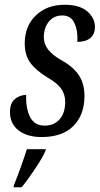

<svg xmlns="http://www.w3.org/2000/svg" viewBox="-20 -566 421 807"><path d="M22 -95Q22 -133 43 -150Q64 -167 90 -167Q88 -110 106.5 -74Q125 -38 168 -38Q207 -38 230.5 -64.5Q254 -91 254 -137Q254 -170 237 -193.5Q220 -217 180 -240Q131 -270 107.5 -302Q84 -334 84 -384Q84 -456 130.5 -501Q177 -546 252 -546Q315 -546 347 -518Q379 -490 379 -453Q379 -422 359.5 -406Q340 -390 305 -390Q308 -436 293 -468.5Q278 -501 242 -501Q207 -501 186 -476Q165 -451 164 -411Q164 -381 182.5 -357.5Q201 -334 238 -313Q287 -286 311 -250.5Q335 -215 335 -163Q335 -83 288.5 -36.5Q242 10 155 10Q94 10 58 -18Q22 -46 22 -95ZM39 211Q68 139 93 61H173L171 68Q161 93 128.5 142Q96 191 71 221H37Z"/></svg>

Font: Noto Serif Cond
Style: Italic
Weight: 400
Width: 3
Italic angle: -12°
Designer: Monotype Design Team
Foundry: Monotype Imaging Inc.
Version: Version 1.001